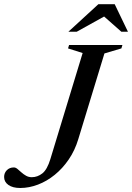

<svg xmlns="http://www.w3.org/2000/svg" viewBox="-69 -904 642 934"><path d="M312 -227.5Q295.5 -172.5 265.5 -128.5Q235.5 -84.5 197.2 -53.5Q159 -22.5 115.8 -6Q72.5 10.5 29.5 10.5Q-7 10.5 -28 -4.2Q-49 -19 -49 -43Q-49 -62.5 -35.8 -76Q-22.5 -89.5 -1.5 -89.5Q7 -89.5 15.8 -82.2Q24.5 -75 35 -65.5Q45.5 -56 58 -49Q70.5 -42 85.5 -42Q113.5 -42 137 -60.5Q160.5 -79 176 -130L333 -646L262 -668.5L267 -685H526.5L521.5 -668.5L439 -644ZM263.5 -749.5 409.5 -883.5H489L553.5 -749.5H521.5L428 -832H452.5L304 -749.5Z"/></svg>

Font: Newsreader 36pt Medium
Style: Italic
Weight: 500
Italic angle: -17°
Designer: Hugues Gentile
Foundry: Production Type
Version: Version 1.003